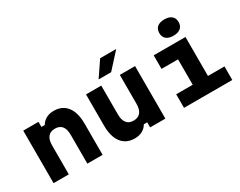

<svg xmlns="http://www.w3.org/2000/svg" viewBox="-103 -1413 2455 1963"><g transform="rotate(-30 1125.0 -432.0)"><path d="M90 0V-620H270V-560H310Q331 -598 370 -619Q409 -640 460 -640Q527 -640 573.5 -608.5Q620 -577 644.5 -517Q669 -457 669 -370V0H489V-340Q489 -408 461.5 -442Q434 -476 380 -476Q325 -476 297.5 -442Q270 -408 270 -340V0Z M1410 -620V0H1230V-60H1190Q1169 -22 1130 -1Q1091 20 1040 20Q973 20 926.5 -11.5Q880 -43 855.5 -103.5Q831 -164 831 -250V-620H1011V-280Q1011 -213 1038.5 -178.5Q1066 -144 1120 -144Q1175 -144 1202.5 -178.5Q1230 -213 1230 -280V-620ZM1019 -688 1141 -868H1331L1167 -688Z M1630 -620H2005V-160H2200V0H1630V-160H1825V-460H1630ZM1907 -692Q1852 -692 1822.5 -717Q1793 -742 1793 -788Q1793 -834 1822.5 -859Q1852 -884 1907 -884Q1962 -884 1991.5 -859Q2021 -834 2021 -788Q2021 -742 1991.5 -717Q1962 -692 1907 -692Z"/></g></svg>

Font: Martian Mono SemiExpanded ExtraBold
Style: Regular
Weight: 800
Width: 6
Designer: Roman Shamin
Foundry: Evil Martians
Version: Version 1.000